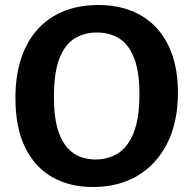

<svg xmlns="http://www.w3.org/2000/svg" viewBox="-20 -736 772 768"><path d="M352.3 12Q257.3 12 187.5 -28.3Q117.7 -68.7 79.7 -148Q41.7 -227.3 41.7 -343Q41.7 -435.7 65.7 -505.7Q89.7 -575.7 134 -622.5Q178.3 -669.3 238.8 -692.7Q299.3 -716 373 -716Q445.7 -716 504.3 -693.2Q563 -670.3 604.7 -626Q646.3 -581.7 669 -516.2Q691.7 -450.7 691.7 -365.3Q691.7 -247.7 649.2 -163.2Q606.7 -78.7 530.7 -33.3Q454.7 12 352.3 12ZM362.7 -98Q412.7 -98 452 -122.7Q491.3 -147.3 514.5 -204.5Q537.7 -261.7 537.7 -359Q537.7 -449.3 516.5 -503.7Q495.3 -558 457.2 -582Q419 -606 366.7 -606Q317 -606 278.2 -582Q239.3 -558 217.5 -501.8Q195.7 -445.7 195.7 -348Q195.7 -258.3 216 -203.5Q236.3 -148.7 273.7 -123.3Q311 -98 362.7 -98Z"/></svg>

Font: Bitter Thin
Style: Regular
Weight: 100
Designer: Sol Matas, and Bitter project Authors
Foundry: Sol Matas
Version: Version 2.002